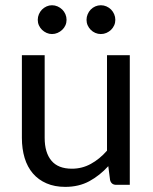

<svg xmlns="http://www.w3.org/2000/svg" viewBox="-20 -722 598 750"><path d="M487 -506.5H398V-133.5C378.7 -111.5 357.6 -94.2 334.8 -81.8C311.9 -69.2 287.3 -63 261 -63C225 -63 198.2 -73.5 180.8 -94.5C163.2 -115.5 154.5 -145.2 154.5 -183.5V-506.5H65.5V-183.5C65.5 -154.8 69.1 -128.7 76.2 -105C83.4 -81.3 94.2 -61.2 108.5 -44.5C122.8 -27.8 140.6 -14.9 161.8 -5.8C182.9 3.4 207.3 8 235 8C270.3 8 301.7 0.6 329 -14.2C356.3 -29.1 381 -48.7 403 -73L410 -18.5C413.3 -6.2 421.3 0 434 0H487ZM240 -644.5C240 -652.2 238.5 -659.5 235.5 -666.5C232.5 -673.5 228.3 -679.6 223 -684.8C217.7 -689.9 211.6 -694 204.8 -697C197.9 -700 190.7 -701.5 183 -701.5C175.7 -701.5 168.7 -700 162 -697C155.3 -694 149.4 -689.9 144.2 -684.8C139.1 -679.6 135 -673.5 132 -666.5C129 -659.5 127.5 -652.2 127.5 -644.5C127.5 -636.8 129 -629.7 132 -623C135 -616.3 139.1 -610.5 144.2 -605.5C149.4 -600.5 155.3 -596.5 162 -593.5C168.7 -590.5 175.7 -589 183 -589C190.7 -589 197.9 -590.5 204.8 -593.5C211.6 -596.5 217.7 -600.5 223 -605.5C228.3 -610.5 232.5 -616.3 235.5 -623C238.5 -629.7 240 -636.8 240 -644.5ZM430.5 -644.5C430.5 -652.2 429 -659.5 426 -666.5C423 -673.5 418.9 -679.6 413.8 -684.8C408.6 -689.9 402.6 -694 395.8 -697C388.9 -700 381.7 -701.5 374 -701.5C366.3 -701.5 359.1 -700 352.2 -697C345.4 -694 339.5 -689.9 334.5 -684.8C329.5 -679.6 325.5 -673.5 322.5 -666.5C319.5 -659.5 318 -652.2 318 -644.5C318 -636.8 319.5 -629.7 322.5 -623C325.5 -616.3 329.5 -610.5 334.5 -605.5C339.5 -600.5 345.4 -596.5 352.2 -593.5C359.1 -590.5 366.3 -589 374 -589C381.7 -589 388.9 -590.5 395.8 -593.5C402.6 -596.5 408.6 -600.5 413.8 -605.5C418.9 -610.5 423 -616.3 426 -623C429 -629.7 430.5 -636.8 430.5 -644.5Z"/></svg>

Font: LatoLatin
Style: Regular
Weight: 400
Designer: Lukasz Dziedzic with Adam Twardoch and Botio Nikoltchev
Foundry: tyPoland Lukasz Dziedzic
Version: Version 2.015; 2015-08-06; http://www.latofonts.com/